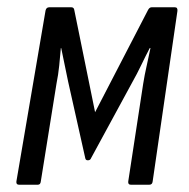

<svg xmlns="http://www.w3.org/2000/svg" viewBox="-20 -507 520 527"><path d="M32 0Q24 0 25 -9L105 -478Q107 -487 115 -487H176Q183 -487 184 -479L241 -199L386 -479Q390 -487 396 -487H460Q468 -487 467 -477L399 -9Q398 0 390 0H339Q331 0 332 -9L373 -277Q377 -302 382.5 -326Q388 -350 393 -375H391Q379 -352 367.5 -328Q356 -304 343 -281L230 -73Q228 -67 221 -67Q215 -67 214 -73L167 -283Q162 -306 157.5 -329Q153 -352 148 -375H147Q145 -351 142.5 -326.5Q140 -302 135 -277L92 -9Q91 0 84 0Z"/></svg>

Font: Sofia Sans Condensed
Style: Italic
Weight: 400
Italic angle: -9°
Designer: Botio Nikoltchev, Ani Petrova
Foundry: lettersoup
Version: Version 4.101